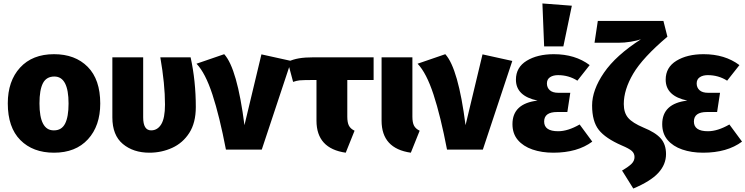

<svg xmlns="http://www.w3.org/2000/svg" viewBox="-20 -864 4306 1109"><path d="M292 18Q170 18 97.5 -55Q25 -128 25 -267Q25 -396 96 -473.5Q167 -551 292 -551Q414 -551 486.5 -478Q559 -405 559 -266Q559 -137 488 -59.5Q417 18 292 18ZM292 -111Q336 -111 356 -150Q376 -189 376 -266Q376 -422 294 -422Q248 -422 228 -383.5Q208 -345 208 -267Q208 -111 290 -111Z M843 18Q750 18 689.5 -32.5Q629 -83 629 -186V-533H807V-186Q807 -111 853 -111Q890 -111 911.5 -146.5Q933 -182 933 -260Q933 -378 906 -533H1081Q1111 -396 1111 -246Q1111 -155 1073.5 -96.5Q1036 -38 974.5 -10Q913 18 843 18Z M1492 0H1285Q1248 -193 1207 -318Q1166 -443 1115 -496L1275 -551Q1350 -469 1392 -141L1490 -550L1662 -512Z M1977 18Q1808 -6 1808 -167V-402Q1729 -402 1711 -400Q1693 -398 1673 -391L1642 -507Q1672 -521 1706.5 -527Q1741 -533 1794 -533H2138V-402H1986V-190Q1986 -156 1995.5 -138Q2005 -120 2028 -109Z M2353 18Q2184 -6 2184 -167V-533H2362V-190Q2362 -156 2371.5 -138Q2381 -120 2404 -109Z M2769 0H2562Q2525 -193 2484 -318Q2443 -443 2392 -496L2552 -551Q2627 -469 2669 -141L2767 -550L2939 -512Z M3176 18Q3109 18 3055.5 -0.5Q3002 -19 2971 -55.5Q2940 -92 2940 -147Q2940 -266 3085 -283Q2960 -309 2960 -404Q2960 -475 3022 -513Q3084 -551 3179 -551Q3302 -551 3386 -488L3315 -398Q3265 -430 3203 -430Q3175 -430 3157 -418Q3139 -406 3139 -382Q3139 -358 3155.5 -343Q3172 -328 3205 -328H3274L3257 -217H3198Q3123 -217 3123 -162Q3123 -106 3204 -106Q3260 -106 3328 -145L3401 -46Q3315 18 3176 18ZM3234 -596H3123L3113 -844L3283 -831Z M3638 225 3573 121Q3611 99 3628 82Q3645 65 3645 43Q3645 22 3629.5 8Q3614 -6 3571 -24Q3477 -65 3438.5 -114Q3400 -163 3400 -255Q3400 -344 3468.5 -444Q3537 -544 3682 -637Q3659 -629 3623 -623Q3587 -617 3551 -617H3414L3433 -743H3812L3835 -652Q3692 -531 3637.5 -438.5Q3583 -346 3583 -263Q3583 -213 3608 -183.5Q3633 -154 3697 -127Q3766 -99 3796.5 -64.5Q3827 -30 3827 26Q3827 86 3782.5 134.5Q3738 183 3638 225Z M4041 18Q3974 18 3920.5 -0.5Q3867 -19 3836 -55.5Q3805 -92 3805 -147Q3805 -266 3950 -283Q3825 -309 3825 -404Q3825 -475 3887 -513Q3949 -551 4044 -551Q4167 -551 4251 -488L4180 -398Q4130 -430 4068 -430Q4040 -430 4022 -418Q4004 -406 4004 -382Q4004 -358 4020.5 -343Q4037 -328 4070 -328H4139L4122 -217H4063Q3988 -217 3988 -162Q3988 -106 4069 -106Q4125 -106 4193 -145L4266 -46Q4180 18 4041 18Z"/></svg>

Font: Trujillo ExtraBold
Style: Regular
Weight: 800
Designer: Fira Sans original fonts by bBox Type GmbH, Carrois Corporate GbR, & Edenspiekermann AG / Changes by Cristiano Sobral
Foundry: Fira Sans original fonts by bBox Type GmbH, Carrois Corporate GbR, & Edenspiekermann AG / Changes by Cristiano Sobral
Version: Version 4.301;July 28, 2020;FontCreator 13.0.0.2655 64-bit